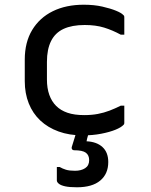

<svg xmlns="http://www.w3.org/2000/svg" viewBox="-20 -563 640 814"><path d="M335 -543Q379 -543 414 -535Q449 -527 472 -517.5Q495 -508 502 -500Q506 -497 506.5 -494.5Q507 -492 507 -489Q507 -471 507 -453Q507 -435 507 -416H492Q457 -435 421.5 -446Q386 -457 339 -457Q285 -457 249.5 -440.5Q214 -424 196.5 -389Q179 -354 179 -301V-226Q179 -189 189 -161Q199 -133 218 -114Q237 -95 266 -85Q295 -75 337 -75Q369 -75 395 -80Q421 -85 444.5 -94Q468 -103 492 -115H507Q507 -97 507 -78.5Q507 -60 507 -42Q507 -40 506.5 -38Q506 -36 504 -34Q494 -23 469.5 -13Q445 -3 409 4Q373 11 331 11Q274 11 228.5 -5.5Q183 -22 151 -52Q119 -82 102 -124.5Q85 -167 85 -219V-310Q85 -384 116.5 -436Q148 -488 204 -515.5Q260 -543 335 -543ZM364 -37Q362 -29 360 -20.5Q358 -12 356.5 -4Q355 4 353 11.5Q351 19 349 26L347 36Q390 38 414.5 60.5Q439 83 439 124Q439 174 405 202.5Q371 231 306 231Q275 231 256.5 227Q238 223 229.5 216Q221 209 221 202Q221 190 221 180Q221 170 221 161Q221 152 221 145H233Q245 152 259.5 156.5Q274 161 298 161Q324 161 341 150Q358 139 358 116Q358 95 344 84.5Q330 74 294 74Q289 74 286 70.5Q283 67 284 61Q288 49 291 38.5Q294 28 297.5 17.5Q301 7 303.5 -3Q306 -13 310 -23Q312 -29 316 -32Q320 -35 331 -36Q342 -37 364 -37Z"/></svg>

Font: Rec Mono Linear
Style: Regular
Weight: 400
Monospace: yes
Version: Version 1.085; ttfautohint (v1.8.4.7-5d5b)